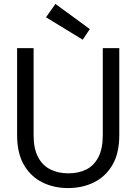

<svg xmlns="http://www.w3.org/2000/svg" viewBox="-20 -945 694 977"><path d="M326 12Q254 12 195.5 -17Q137 -46 102 -105.5Q67 -165 67 -258V-700H151V-257Q151 -189 173.5 -146Q196 -103 236 -83Q276 -63 328 -63Q381 -63 420 -83Q459 -103 481 -146Q503 -189 503 -257V-700H587V-258Q587 -165 552 -105.5Q517 -46 458 -17Q399 12 326 12ZM401 -743 214 -857 262 -925 437 -797Z"/></svg>

Font: DM Sans 9pt
Style: Regular
Weight: 400
Designer: Colophon Foundry, Jonny Pinhorn
Foundry: Colophon Foundry
Version: Version 4.004;gftools[0.9.30]